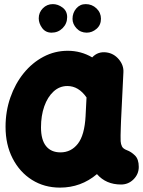

<svg xmlns="http://www.w3.org/2000/svg" viewBox="-20 -813 679 910"><path d="M553.7 61.5Q482.4 61.5 439.5 12.2Q363.8 76.2 264.2 76.2Q189.9 76.2 131.6 39.6Q73.2 2.9 39.8 -62.3Q6.3 -127.4 6.3 -211.9Q6.3 -285.6 29.1 -350.8Q51.8 -416 92 -465.8Q132.3 -515.6 185.8 -543.9Q239.3 -572.3 301.3 -572.3Q363.8 -572.3 417 -541Q444.3 -570.3 485.4 -564.5Q520 -559.6 543.5 -531.5Q566.9 -503.4 564.9 -470.2L553.7 -241.7Q553.2 -228 552.5 -208.3Q551.8 -188.5 551.5 -170.7Q551.3 -152.8 551.8 -143.6Q552.7 -129.9 558.1 -118.9Q563.5 -107.9 581.5 -101.1Q601.6 -93.8 619.6 -76.2Q637.7 -58.6 637.7 -22Q637.7 12.2 613 36.9Q588.4 61.5 553.7 61.5ZM266.6 -90.8Q316.9 -90.8 348.9 -131.6Q380.9 -172.4 385.7 -263.7Q385.7 -264.2 385.7 -265.1L390.1 -351.1Q352.5 -405.3 299.3 -405.3Q262.2 -405.3 233.9 -379.4Q205.6 -353.5 189.9 -309.1Q174.3 -264.6 174.3 -209.5Q174.3 -150.4 198.2 -120.6Q222.2 -90.8 266.6 -90.8ZM458.5 -724.1Q458.5 -694.3 437.5 -676.3Q416.5 -658.2 391.1 -658.2Q361.8 -658.2 342.8 -678.7Q323.7 -699.2 323.7 -723.6Q323.7 -752 341.3 -772.7Q358.9 -793.5 386.2 -793.5Q416 -793.5 437.3 -773.2Q458.5 -752.9 458.5 -724.1ZM298.3 -731.9Q298.3 -701.2 276.9 -679.7Q255.4 -658.2 224.6 -658.2Q195.8 -658.2 179.7 -680.4Q163.6 -702.6 163.6 -726.1Q163.6 -753.9 183.1 -773.7Q202.6 -793.5 230.5 -793.5Q254.9 -793.5 276.6 -777.1Q298.3 -760.7 298.3 -731.9Z"/></svg>

Font: Mikhak-DS1-FD Black
Style: Regular
Weight: 900
Designer: Amin Abedi
Version: Version 3.2